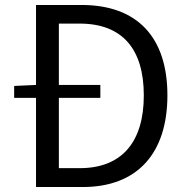

<svg xmlns="http://www.w3.org/2000/svg" viewBox="-20 -753 752 773"><path d="M217 -76V-359H384V-411H217V-658H301C473 -658 559 -555 559 -369C559 -184 473 -76 301 -76ZM125 -733V-411L37 -407V-359H125V0H313C534 0 654 -137 654 -369C654 -602 534 -733 308 -733Z"/></svg>

Font: Noto Sans Mono CJK SC Regular
Style: Regular
Weight: 400
Designer: Ryoko NISHIZUKA (kana & ideographs); Paul D. Hunt (Latin, Greek & Cyrillic); Wenlong ZHANG (bopomofo); Sandoll Communica
Foundry: Adobe Systems Incorporated
Version: Version 1.005;PS 1.005;hotconv 1.0.96;makeotf.lib2.5.65012